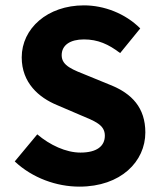

<svg xmlns="http://www.w3.org/2000/svg" viewBox="-20 -684 595 716"><path d="M35 -82C101 -20 191 12 276 12C431 12 522 -82 522 -190C522 -282 472 -335 392 -367L309 -401C252 -424 210 -438 210 -478C210 -516 242 -537 293 -537C345 -537 385 -519 428 -486L503 -578C447 -634 368 -664 293 -664C157 -664 61 -578 61 -470C61 -375 125 -320 193 -292L277 -256C334 -232 371 -219 371 -178C371 -139 341 -115 280 -115C226 -115 166 -143 119 -183Z"/></svg>

Font: Cambridge Sans Bold
Style: Regular
Weight: 700
Version: Version 2.020;PS 002.020;hotconv 1.0.88;makeotf.lib2.5.64775